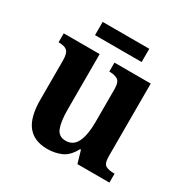

<svg xmlns="http://www.w3.org/2000/svg" viewBox="-159 -821 941 967"><g transform="rotate(30 311.5 -337.0)"><path d="M242 10Q166 10 127.5 -38Q89 -86 89 -188V-414Q89 -457 74.5 -470.5Q60 -484 27 -484H24V-536H233V-213Q233 -146 247 -109Q261 -72 302 -72Q347 -72 366.5 -114Q386 -156 386 -226V-419Q386 -463 367.5 -473.5Q349 -484 322 -484H319V-536H530V-115Q530 -71 547.5 -61.5Q565 -52 592 -52H599V0H413L392 -72H387Q361 -23 324 -6.5Q287 10 242 10ZM165 -607V-684H436V-607Z"/></g></svg>

Font: Noto Serif Thai SemiCondensed
Style: Bold
Weight: 700
Width: 4
Designer: Monotype Design Team
Foundry: Monotype Imaging Inc.
Version: Version 2.002; ttfautohint (v1.8.4.7-5d5b)